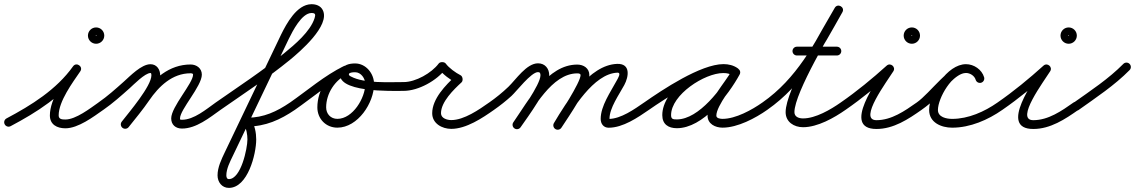

<svg xmlns="http://www.w3.org/2000/svg" viewBox="-41 -584 5421 917"><path d="M-18.5 9.8C-13.1 20.1 -0.4 24 9.8 18.5C134.3 -47.5 259.1 -126.1 342.1 -242.8C350.2 -254.1 345.5 -265.9 336.8 -271.9C328.1 -278 315.5 -278.3 307.7 -266.9C265.3 -205 197.2 -111.2 197.2 -32.8C197.2 11.2 231.7 28.8 271.3 28.8C332.7 28.8 405.2 -26.3 453 -59.8C462.5 -66.5 464.9 -79.5 458.2 -89C451.5 -98.5 438.5 -100.9 429 -94.2C390.3 -67.1 321.3 -13.2 271.3 -13.2C255.8 -13.2 239.2 -14.2 239.2 -32.8C239.2 -100.3 306 -190.1 342.3 -243.1C350.2 -254.6 345.6 -266.3 337 -272.2C328.5 -278.2 315.9 -278.5 307.9 -267.2C228.8 -156 108.7 -81.4 -9.8 -18.5C-20.1 -13.1 -24 -0.4 -18.5 9.8ZM415 -414C415 -412.6 419.4 -417 418 -417C416.6 -417 421 -412.6 421 -414C421 -415.4 416.6 -411 418 -411C419.4 -411 415 -415.4 415 -414ZM379 -414C379 -392.5 396.5 -375 418 -375C439.5 -375 457 -392.5 457 -414C457 -435.5 439.5 -453 418 -453C396.5 -453 379 -435.5 379 -414Z M423.7 -65C430.3 -55.5 443.4 -53.1 453 -59.7C497.4 -90.5 537.7 -126.6 578 -162.4C596.7 -179.2 651.3 -235.3 677.7 -235.3C682.1 -235.3 682.1 -227.4 682.1 -224.4C682.1 -172.6 575.9 -48.5 540.4 -2.9C533.3 6.3 535 19.5 544.1 26.6C553.3 33.7 566.5 32 573.6 22.9C573.6 22.9 573.6 22.9 573.6 22.9C617 -33 724.1 -156.1 724.1 -224.4C724.1 -252 707.8 -277.3 677.7 -277.3C634.1 -277.3 580.5 -220.9 550 -193.8C511 -159.1 472 -124 429 -94.3C419.5 -87.7 417.1 -74.6 423.7 -65ZM573.4 23.1C573.4 23.1 573.4 23.1 573.4 23.1C606.7 -18.7 641.1 -60 671.3 -104.1C717.8 -172 781.9 -234 869.2 -234C873.8 -234 881.1 -233.4 881.1 -227.5C881.1 -186.5 776.7 -73.8 776.7 -18.6C776.7 12.1 798.1 30 828 30C896.6 30 959.5 -21.8 1013.1 -59.9C1022.6 -66.6 1024.8 -79.7 1018.1 -89.1C1011.4 -98.6 998.3 -100.8 988.9 -94.1C943.5 -62 885.5 -12 828 -12C820.6 -12 818.7 -11.6 818.7 -18.6C818.7 -60.7 923 -172.8 923 -227.5C923 -257.9 897.7 -276 869.2 -276C767.2 -276 691.3 -207.8 636.7 -127.9C607.1 -84.6 573.3 -44.1 540.6 -3.1C533.4 6 534.8 19.2 543.9 26.4C553 33.6 566.2 32.2 573.4 23.1Z M1013 -59.8C1013 -59.8 1013 -59.8 1013 -59.8C1123.7 -137 1238.8 -212.2 1343.3 -297.7C1389.2 -335.3 1538.4 -462.2 1500.4 -536.2C1489.7 -557.1 1467.4 -564.3 1445.4 -563.9C1376.3 -562.5 1327.5 -471.5 1301.2 -418.3C1301.2 -418.3 1301.2 -418.2 1301.2 -418.2C1301.1 -418.1 1301.1 -418.1 1301.1 -418.1C1211.8 -231.4 1122.5 -44.7 1033.2 142.1C1016.9 176.1 998 215 998 253.5C998 285.2 1018.5 313.4 1052.1 313.4C1142.2 313.4 1182.7 152.1 1182.7 82C1182.7 50.6 1176 13.7 1157.7 -12.7C1153.5 -18.9 1145.4 -10.6 1140.3 -0.9C1135.2 8.9 1133 20.2 1140.4 20.2C1226.6 20.2 1297.2 -11.6 1367.8 -59.6C1377.4 -66.2 1379.9 -79.2 1373.4 -88.8C1366.8 -98.4 1353.8 -100.9 1344.2 -94.4C1280.6 -51.2 1218 -21.8 1140.4 -21.8C1133 -21.8 1126.5 -16.6 1123 -9.9C1119.5 -3.3 1118.9 5 1123.2 11.1C1136.4 30.4 1140.7 59.3 1140.7 82C1140.7 124.9 1109.9 271.4 1052.1 271.4C1042.4 271.4 1040 261.4 1040 253.5C1040 222.1 1057.7 188.1 1071.1 160.2C1160.4 -26.5 1249.7 -213.2 1339 -399.9C1339 -399.9 1339 -399.9 1338.9 -399.8C1338.9 -399.8 1338.9 -399.7 1338.9 -399.7C1356 -434.3 1399.4 -520.9 1446.2 -521.9C1465.3 -522.2 1467 -515 1461.5 -497.5C1441.2 -433.2 1366.6 -371 1316.8 -330.3C1213 -245.4 1098.8 -170.9 989 -94.2C979.5 -87.6 977.1 -74.5 983.8 -65C990.4 -55.5 1003.5 -53.1 1013 -59.8Z M1338.8 -65C1345.4 -55.5 1358.5 -53.1 1368 -59.8C1449.4 -116.5 1530.7 -187.2 1619.6 -230.6C1630 -235.7 1634.3 -248.3 1629.2 -258.7C1624.1 -269.1 1611.6 -273.4 1601.2 -268.3C1601.2 -268.3 1601.2 -268.3 1601.2 -268.3C1510.1 -223.9 1427.2 -152.3 1344 -94.2C1334.5 -87.6 1332.1 -74.5 1338.8 -65ZM1601.5 -268.5C1601.5 -268.5 1601.5 -268.5 1601.5 -268.5C1526.5 -233.8 1474.7 -153.9 1474.7 -71.2C1474.7 -16.8 1515.3 25.7 1570.2 25.7C1668.3 25.7 1745.6 -93.2 1745.6 -182.5C1745.6 -232.4 1706.9 -281 1655 -281C1627.7 -281 1596.3 -274 1586.2 -244.9C1586.2 -244.9 1586.2 -245 1586.2 -245C1586.2 -245 1586.2 -245.1 1586.2 -245.1C1548.3 -138.8 1840.3 -150 1887 -150C1898.6 -150 1908 -159.4 1908 -171C1908 -182.6 1898.6 -192 1887 -192C1887 -192 1887 -192 1887 -192C1817 -192.1 1698.6 -184.4 1635 -218.7C1629.9 -221.4 1623.5 -224.5 1625.8 -230.9C1625.8 -230.9 1625.8 -231 1625.8 -231C1625.8 -231 1625.8 -231.1 1625.8 -231.1C1628.5 -238.7 1648.6 -239 1655 -239C1683.4 -239 1703.6 -209.2 1703.6 -182.5C1703.6 -116.8 1644.3 -16.3 1570.2 -16.3C1538.5 -16.3 1516.7 -39.9 1516.7 -71.2C1516.7 -137.6 1559 -202.5 1619.2 -230.4C1629.7 -235.3 1634.3 -247.8 1629.4 -258.3C1624.5 -268.8 1612.1 -273.4 1601.5 -268.5Z M1866 -171C1866 -159.4 1875.4 -150 1887 -150C1957.4 -150 2046.1 -199.4 2087.8 -255.5C2091.2 -260 2081.1 -262.3 2071 -262.4C2060.8 -262.4 2050.7 -260.2 2054.1 -255.6C2073.6 -229 2110.1 -202.2 2139.5 -187.3C2144.8 -184.6 2145.9 -195.1 2144.5 -205.4C2143.1 -215.6 2139.2 -225.5 2134.8 -221.4C2087.4 -177.8 2023.2 -112 2023.2 -43.2C2023.2 5.8 2070.2 31.5 2114.2 31.5C2185.6 31.5 2262.9 -20.2 2319.1 -59.8C2328.6 -66.5 2330.8 -79.6 2324.2 -89.1C2317.5 -98.6 2304.4 -100.8 2294.9 -94.2C2247 -60.4 2175.4 -10.5 2114.2 -10.5C2094.6 -10.5 2065.2 -18.9 2065.2 -43.2C2065.2 -97.5 2126.1 -156.4 2163.2 -190.6C2167.6 -194.6 2169.1 -201.8 2168.2 -208.6C2167.3 -215.5 2163.9 -222 2158.5 -224.7C2135.1 -236.6 2103.5 -259.2 2087.9 -280.4C2084.6 -285 2077.8 -287.3 2071.1 -287.3C2064.3 -287.4 2057.5 -285.1 2054.2 -280.5C2020.3 -235.1 1944.2 -192 1887 -192C1875.4 -192 1866 -182.6 1866 -171Z M2289.8 -65C2296.4 -55.5 2309.5 -53.1 2319 -59.8C2348 -80 2375.8 -102 2401.9 -125.8C2425.9 -147.7 2495.6 -239.6 2528.6 -239.6C2538.5 -239.6 2540.2 -233.1 2540.2 -224C2540.2 -179.8 2438.9 -40.3 2410.8 0C2404.1 9.5 2406.5 22.6 2416 29.2C2425.5 35.9 2438.6 33.5 2445.2 24C2445.2 24 2445.2 24 2445.2 24C2480.8 -27 2582.2 -164.3 2582.2 -224C2582.2 -256.3 2562.3 -281.6 2528.6 -281.6C2473.8 -281.6 2423.2 -204.1 2387.2 -169.5C2358.5 -142 2327.6 -117 2295 -94.2C2285.5 -87.6 2283.1 -74.5 2289.8 -65ZM2445.2 24C2445.2 24 2445.2 24 2445.2 24C2507.4 -65.1 2594.7 -233.6 2716.1 -233.6C2722.1 -233.6 2731.8 -232.9 2731.8 -225.1C2731.8 -190.6 2630.2 -35.5 2605.4 2.5C2599.1 12.2 2601.8 25.3 2611.5 31.6C2621.2 37.9 2634.3 35.2 2640.6 25.5C2640.6 25.5 2640.6 25.5 2640.6 25.5C2674.3 -26.3 2773.8 -169 2773.8 -225.1C2773.8 -257.9 2746.4 -275.6 2716.1 -275.6C2573.6 -275.6 2482.7 -103.2 2410.8 0C2404.1 9.5 2406.5 22.6 2416 29.2C2425.5 35.9 2438.6 33.5 2445.2 24ZM2611.9 32.6C2621.8 38.5 2634.7 35.3 2640.7 25.3C2691.3 -59.5 2794 -232.8 2907.7 -236.9C2928.4 -237.6 2909.4 -208.5 2903.7 -197.9C2874.7 -144 2827.9 -78.1 2827.9 -16.1C2827.9 7 2841.3 26 2866 26C2934.4 26 3004.9 -22.6 3058.9 -59.7C3068.5 -66.3 3070.9 -79.3 3064.3 -88.9C3057.7 -98.5 3044.7 -100.9 3035.1 -94.3C2989.5 -62.9 2924.2 -16 2866 -16C2865.4 -16 2868 -15 2868.7 -14.4C2871.1 -12.3 2869.9 -10.2 2869.9 -16.1C2869.9 -68.9 2915.6 -131.2 2940.7 -178.1C2962.2 -218.1 2971.8 -281.2 2906.3 -278.9C2772.6 -274.1 2664.8 -97.1 2604.6 3.8C2598.7 13.7 2601.9 26.6 2611.9 32.6Z M3029.8 -65C3036.4 -55.5 3049.5 -53.1 3059 -59.8C3133 -111.4 3323.1 -235.8 3414.6 -235.8C3429.6 -235.8 3445.4 -232.8 3457.8 -223.9C3468.6 -216.2 3480.1 -221.6 3486 -230.7C3491.8 -239.8 3492.1 -252.5 3480.5 -259.2C3458.2 -272.1 3439.7 -277.1 3413.3 -277.1C3300 -277.1 3122.1 -155.6 3122.1 -34.2C3122.1 9.6 3151 28.3 3191.7 28.3C3316.8 28.3 3437.3 -129 3491.4 -227.9C3498.1 -240.2 3492.3 -251.4 3483.1 -256.4C3473.9 -261.5 3461.3 -260.4 3454.6 -248.1C3420.3 -185.6 3338.3 -101.5 3338.3 -31.6C3338.3 8 3375.3 25.7 3410 25.7C3481.7 25.7 3566.8 -19.4 3624.1 -59.8C3633.6 -66.5 3635.8 -79.6 3629.2 -89.1C3622.5 -98.6 3609.4 -100.8 3599.9 -94.2C3550.1 -59 3472.4 -16.3 3410 -16.3C3400.5 -16.3 3380.3 -18.3 3380.3 -31.6C3380.3 -79.6 3464.3 -178.4 3491.4 -227.9C3498.1 -240.2 3492.3 -251.4 3483.1 -256.4C3473.9 -261.5 3461.3 -260.4 3454.6 -248.1C3409 -164.9 3298 -13.7 3191.7 -13.7C3173.9 -13.7 3164.1 -14.7 3164.1 -34.2C3164.1 -131.4 3324 -235.1 3413.3 -235.1C3432.5 -235.1 3443.7 -232 3459.5 -222.8C3471 -216.1 3482.1 -221.1 3487.6 -229.6C3493.1 -238.2 3493.1 -250.3 3482.2 -258.1C3462.6 -272.1 3438.5 -277.8 3414.6 -277.8C3305.7 -277.8 3121.8 -154.8 3035 -94.2C3025.5 -87.6 3023.1 -74.5 3029.8 -65Z M3624 -59.8C3624 -59.8 3624 -59.8 3624 -59.8C3794.9 -179.1 3881.9 -348.2 3982.3 -525.7C3989.2 -537.8 3983.5 -549.1 3974.3 -554.3C3965.2 -559.4 3952.6 -558.5 3945.7 -546.3C3892.2 -451.7 3711.2 -155.6 3711.2 -48.3C3711.2 -1.5 3751.1 23.6 3794.3 23.6C3863.9 23.6 3942.8 -21.1 3998 -59.8C4007.5 -66.5 4009.9 -79.5 4003.2 -89C3996.5 -98.5 3983.5 -100.9 3974 -94.2C3974 -94.2 3974 -94.2 3974 -94.2C3926.4 -60.9 3854.5 -18.4 3794.3 -18.4C3774.9 -18.4 3753.2 -25.6 3753.2 -48.3C3753.2 -141.6 3934.9 -441.9 3982.3 -525.7C3989.2 -537.8 3983.5 -549.1 3974.3 -554.3C3965.2 -559.4 3952.6 -558.5 3945.7 -546.3C3848.7 -374.9 3765.1 -209.4 3600 -94.2C3590.5 -87.6 3588.1 -74.5 3594.8 -65C3601.4 -55.5 3614.5 -53.1 3624 -59.8ZM3765 -319C3765 -319 3765 -319 3765 -319C3828.7 -319 3892.3 -319 3956 -319C3967.6 -319 3977 -328.4 3977 -340C3977 -351.6 3967.6 -361 3956 -361C3956 -361 3956 -361 3956 -361C3892.3 -361 3828.7 -361 3765 -361C3753.4 -361 3744 -351.6 3744 -340C3744 -328.4 3753.4 -319 3765 -319Z M3997.9 -59.7C3997.9 -59.7 3997.9 -59.7 3997.9 -59.7C4075.8 -113.5 4151.9 -176.1 4222.1 -239.4C4231 -247.4 4226.1 -259.2 4217.5 -266.4C4208.9 -273.6 4196.4 -276.2 4190.1 -266C4150.6 -201.8 3976.3 32 4145 32C4226.7 32 4296.7 -14.5 4361.1 -59.8C4370.6 -66.5 4372.8 -79.6 4366.2 -89.1C4359.5 -98.6 4346.4 -100.8 4336.9 -94.2C4336.9 -94.2 4336.9 -94.2 4336.9 -94.2C4280.5 -54.4 4216.9 -10 4145 -10C4055.5 -10 4197.7 -198.2 4225.9 -244C4232.2 -254.2 4228.7 -264.9 4221.3 -271C4214 -277.1 4202.9 -278.6 4193.9 -270.6C4125.1 -208.5 4050.4 -147 3974.1 -94.3C3964.5 -87.7 3962.1 -74.6 3968.7 -65.1C3975.3 -55.5 3988.4 -53.1 3997.9 -59.7ZM4311 -414C4311 -412.6 4315.4 -417 4314 -417C4312.6 -417 4317 -412.6 4317 -414C4317 -415.4 4312.6 -411 4314 -411C4315.4 -411 4311 -415.4 4311 -414ZM4275 -414C4275 -392.5 4292.5 -375 4314 -375C4335.5 -375 4353 -392.5 4353 -414C4353 -435.5 4335.5 -453 4314 -453C4292.5 -453 4275 -435.5 4275 -414Z M4331.8 -65C4338.4 -55.5 4351.5 -53.1 4361 -59.8C4386.7 -77.7 4410.6 -98.1 4433 -120C4466.4 -152.8 4522.5 -235.5 4572.7 -235.5C4592 -235.5 4613.3 -222 4618.8 -203.1C4622.1 -192 4633.8 -185.6 4644.9 -188.8C4656 -192.1 4662.4 -203.8 4659.2 -214.9C4648.4 -251.7 4610.6 -277.5 4572.7 -277.5C4495.4 -277.5 4403.3 -140.4 4337 -94.2C4327.5 -87.6 4325.1 -74.5 4331.8 -65ZM4644.9 -188.8C4656 -192.1 4662.4 -203.8 4659.2 -214.9C4648.4 -251.7 4610.6 -277.5 4572.7 -277.5C4482.5 -277.5 4396.6 -139.6 4396.6 -58.7C4396.6 1.3 4454.4 25.8 4506.6 25.8C4592.6 25.8 4677.6 -11.2 4747 -59.8C4756.5 -66.4 4758.9 -79.5 4752.2 -89C4745.6 -98.5 4732.5 -100.9 4723 -94.2C4660.7 -50.6 4583.9 -16.2 4506.6 -16.2C4479.6 -16.2 4438.6 -24.1 4438.6 -58.7C4438.6 -115.8 4507.4 -235.5 4572.7 -235.5C4592 -235.5 4613.3 -222 4618.8 -203.1C4622.1 -192 4633.8 -185.6 4644.9 -188.8Z M4746.9 -59.7C4746.9 -59.7 4746.9 -59.7 4746.9 -59.7C4824.8 -113.5 4900.9 -176.1 4971.1 -239.4C4980 -247.4 4975.1 -259.2 4966.5 -266.4C4957.9 -273.6 4945.4 -276.2 4939.1 -266C4899.6 -201.8 4725.3 32 4894 32C4975.7 32 5045.7 -14.5 5110.1 -59.8C5119.6 -66.5 5121.8 -79.6 5115.2 -89.1C5108.5 -98.6 5095.4 -100.8 5085.9 -94.2C5085.9 -94.2 5085.9 -94.2 5085.9 -94.2C5029.5 -54.4 4965.9 -10 4894 -10C4804.5 -10 4946.7 -198.2 4974.9 -244C4981.2 -254.2 4977.7 -264.9 4970.3 -271C4963 -277.1 4951.9 -278.6 4942.9 -270.6C4874.1 -208.5 4799.4 -147 4723.1 -94.3C4713.5 -87.7 4711.1 -74.6 4717.7 -65.1C4724.3 -55.5 4737.4 -53.1 4746.9 -59.7ZM5060 -414C5060 -412.6 5064.4 -417 5063 -417C5061.6 -417 5066 -412.6 5066 -414C5066 -415.4 5061.6 -411 5063 -411C5064.4 -411 5060 -415.4 5060 -414ZM5024 -414C5024 -392.5 5041.5 -375 5063 -375C5084.5 -375 5102 -392.5 5102 -414C5102 -435.5 5084.5 -453 5063 -453C5041.5 -453 5024 -435.5 5024 -414Z M5080.9 -63.5C5087.6 -54 5100.7 -51.8 5110.2 -58.5C5193.4 -117.7 5282.3 -176.4 5354 -249.3C5362.1 -257.5 5362 -270.8 5353.7 -279C5345.5 -287.1 5332.2 -287 5324 -278.7C5324 -278.7 5324 -278.7 5324 -278.7C5254.1 -207.6 5167 -150.4 5085.8 -92.8C5076.4 -86.1 5074.2 -73 5080.9 -63.5Z"/></svg>

Font: FRB American Cursive Guidelines Medium
Style: Italic
Weight: 500
Italic angle: -25°
Version: Version 2.0;Modular Font Editor K font №1